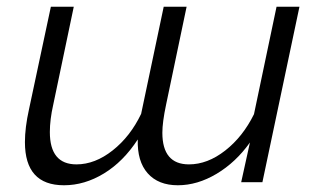

<svg xmlns="http://www.w3.org/2000/svg" viewBox="-20 -541 918 570"><path d="M759 0H696L722 -118Q680 -59 623 -25Q566 9 508 9Q450 9 418.5 -26.5Q387 -62 389 -127Q346 -61 288.5 -26Q231 9 170 9Q54 9 54 -119Q54 -162 66 -216L131 -521H199L138 -230Q128 -186 128 -149Q128 -53 207 -53Q262 -53 314.5 -94.5Q367 -136 399 -203L466 -521H534L473 -230Q462 -178 462 -147Q462 -53 541 -53Q596 -53 648.5 -94Q701 -135 734 -202L801 -521H869Z"/></svg>

Font: Raleway-v4020
Style: Italic
Weight: 400
Italic angle: -12°
Designer: Matt McInerney, Pablo Impallari, Rodrigo Fuenzalida
Foundry: Matt McInerney, Pablo Impallari, Rodrigo Fuenzalida
Version: Version 4.020;PS 004.020;hotconv 1.0.88;makeotf.lib2.5.64775